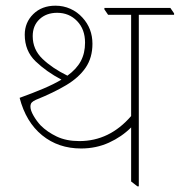

<svg xmlns="http://www.w3.org/2000/svg" viewBox="-20 -650 632 675"><path d="M265 -128Q185 -128 128 -174.5Q71 -221 49 -306Q96 -323 132.5 -338.5Q169 -354 196 -370Q143 -398 105 -434.5Q67 -471 67 -528Q67 -571 97 -600.5Q127 -630 175 -630Q203 -630 227.5 -619Q252 -608 270 -588Q305 -550 305 -496Q305 -447 281 -412Q257 -377 212.5 -350.5Q168 -324 106 -299Q97 -295 92 -290Q87 -285 87 -275Q87 -262 98 -243Q109 -224 123 -209Q146 -186 179.5 -170Q213 -154 259 -154Q365 -154 441 -242V-598H360L347 -617V-622H579L592 -603V-598H468V5H463L441 -12V-202Q408 -169 363 -148.5Q318 -128 265 -128ZM95 -523Q95 -476 129.5 -443Q164 -410 217 -384Q249 -407 264 -435Q279 -463 279 -500Q279 -547 251 -576Q223 -605 181 -605Q143 -605 119 -582.5Q95 -560 95 -523Z"/></svg>

Font: Noto Serif Devanagari Thin
Style: Regular
Weight: 100
Designer: Universal Thirst, Indian Type Foundry and the Monotype Design Team
Foundry: Monotype Imaging Inc.
Version: Version 2.004; ttfautohint (v1.8.4.7-5d5b)